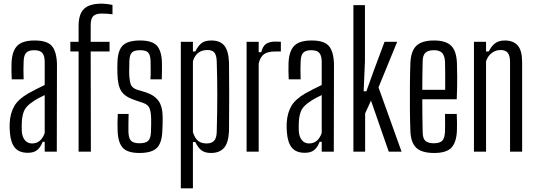

<svg xmlns="http://www.w3.org/2000/svg" viewBox="-20 -828 2925 1048"><path d="M132 6Q84 6 61 -22Q38 -50 34 -106Q33 -119 32.5 -132Q32 -145 33 -158Q36 -210 57.5 -248Q79 -286 134 -318Q155 -330 178 -341.5Q201 -353 224 -364V-490Q224 -523 211.5 -538.5Q199 -554 166 -554Q138 -554 124 -541Q110 -528 109 -492Q108 -475 108 -446Q108 -417 109 -395H44Q43 -414 42.5 -440Q42 -466 43 -486Q46 -550 74.5 -578.5Q103 -607 169 -607Q238 -607 263.5 -576.5Q289 -546 291 -478L290 0H224V-54H213Q202 -25 183.5 -9.5Q165 6 132 6ZM155 -45Q204 -45 224 -102V-309Q207 -301 189 -291.5Q171 -282 148 -265Q119 -244 109.5 -218Q100 -192 99 -158Q98 -148 98.5 -135.5Q99 -123 99 -110Q102 -79 116.5 -62Q131 -45 155 -45Z M409 0V-547H364V-600H409V-686Q409 -751 438.5 -779.5Q468 -808 534 -808Q547 -808 564 -806Q581 -804 594 -801V-750Q581 -752 566 -753Q551 -754 535 -754Q503 -754 489 -740Q475 -726 475 -691V-600H578V-547H475L476 0Z M741 7Q676 7 650 -21.5Q624 -50 622 -115Q620 -158 623 -206H682Q681 -176 681 -152Q681 -128 681 -109Q682 -73 695.5 -59.5Q709 -46 741 -46Q775 -46 789 -59.5Q803 -73 804 -109Q805 -127 805 -146Q805 -165 805 -181Q804 -218 796 -237.5Q788 -257 762 -266L715 -282Q663 -299 642.5 -330Q622 -361 621 -427Q620 -442 620.5 -455.5Q621 -469 621 -484Q622 -550 649 -578.5Q676 -607 745 -607Q810 -607 836 -579Q862 -551 864 -486Q864 -467 864 -442.5Q864 -418 863 -395H801Q803 -420 802.5 -447Q802 -474 802 -492Q801 -528 789 -541Q777 -554 745 -554Q712 -554 699.5 -541Q687 -528 686 -492Q686 -475 685.5 -461Q685 -447 685 -432Q686 -394 692.5 -371Q699 -348 729 -338L773 -325Q821 -310 844.5 -278.5Q868 -247 868 -184Q868 -167 867.5 -148.5Q867 -130 866 -113Q864 -49 836.5 -21Q809 7 741 7Z M967 200V-600H1033V-547H1046Q1061 -577 1079.5 -592Q1098 -607 1133 -607Q1181 -607 1204 -579.5Q1227 -552 1230 -488Q1230 -454 1230.5 -406.5Q1231 -359 1231 -306.5Q1231 -254 1230.5 -203.5Q1230 -153 1230 -112Q1227 -48 1202.5 -20.5Q1178 7 1131 7Q1100 7 1080.5 -7Q1061 -21 1046 -53H1033V200ZM1108 -45Q1135 -45 1148.5 -59.5Q1162 -74 1163 -107Q1166 -217 1166 -310.5Q1166 -404 1163 -493Q1162 -526 1150.5 -540.5Q1139 -555 1112 -555Q1052 -555 1033 -494V-106Q1044 -73 1061.5 -59Q1079 -45 1108 -45Z M1326 0V-600H1392V-543H1406Q1414 -576 1432.5 -588.5Q1451 -601 1482 -601Q1501 -601 1513 -600V-547H1483Q1440 -547 1420 -531.5Q1400 -516 1392 -481V0Z M1644 6Q1596 6 1573 -22Q1550 -50 1546 -106Q1545 -119 1544.5 -132Q1544 -145 1545 -158Q1548 -210 1569.5 -248Q1591 -286 1646 -318Q1667 -330 1690 -341.5Q1713 -353 1736 -364V-490Q1736 -523 1723.5 -538.5Q1711 -554 1678 -554Q1650 -554 1636 -541Q1622 -528 1621 -492Q1620 -475 1620 -446Q1620 -417 1621 -395H1556Q1555 -414 1554.5 -440Q1554 -466 1555 -486Q1558 -550 1586.5 -578.5Q1615 -607 1681 -607Q1750 -607 1775.5 -576.5Q1801 -546 1803 -478L1802 0H1736V-54H1725Q1714 -25 1695.5 -9.5Q1677 6 1644 6ZM1667 -45Q1716 -45 1736 -102V-309Q1719 -301 1701 -291.5Q1683 -282 1660 -265Q1631 -244 1621.5 -218Q1612 -192 1611 -158Q1610 -148 1610.5 -135.5Q1611 -123 1611 -110Q1614 -79 1628.5 -62Q1643 -45 1667 -45Z M1909 0V-800H1972V-494L1965 -330H1980L2020 -442L2079 -600H2148L2046 -351L2172 0H2102L2005 -279L1973 -209V0Z M2409 -206H2473Q2474 -183 2474.5 -158.5Q2475 -134 2474 -114Q2471 -50 2443.5 -21.5Q2416 7 2350 7Q2282 7 2252 -21.5Q2222 -50 2220 -114Q2218 -168 2217.5 -233.5Q2217 -299 2217.5 -364Q2218 -429 2220 -484Q2223 -550 2253 -578.5Q2283 -607 2349 -607Q2413 -607 2442 -579Q2471 -551 2474 -486Q2475 -463 2475.5 -408.5Q2476 -354 2473 -286H2285Q2285 -244 2285.5 -201.5Q2286 -159 2287 -109Q2287 -73 2301.5 -59.5Q2316 -46 2348 -46Q2380 -46 2393.5 -59.5Q2407 -73 2409 -109Q2410 -146 2409 -206ZM2349 -554Q2316 -554 2301.5 -539.5Q2287 -525 2287 -492Q2286 -448 2285.5 -411Q2285 -374 2285 -338H2410Q2410 -391 2410 -431.5Q2410 -472 2409 -492Q2407 -525 2393 -539.5Q2379 -554 2349 -554Z M2567 0V-600H2633V-547H2648Q2661 -575 2681.5 -591Q2702 -607 2735 -607Q2782 -607 2806 -579.5Q2830 -552 2830 -488V0H2764V-493Q2763 -526 2751 -540.5Q2739 -555 2712 -555Q2686 -555 2664.5 -539Q2643 -523 2633 -494V0Z"/></svg>

Font: Big Shoulders Display
Style: Regular
Weight: 400
Designer: Patric King
Foundry: XO Type Co
Version: Version 1.000; ttfautohint (v1.8.2)